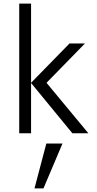

<svg xmlns="http://www.w3.org/2000/svg" viewBox="-20 -742 539 1069"><path d="M239 -281 453 -500H367L153 -281V-722H87V0H153V-280L383 0H472ZM328 57H238L172 307H222Z"/></svg>

Font: Perun Light
Style: Regular
Weight: 300
Foundry: Copyright (c) Stefan Peev, Context Ltd, 2016
Version: Version 1.089